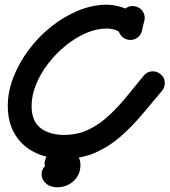

<svg xmlns="http://www.w3.org/2000/svg" viewBox="-20 -623 719 814"><path d="M592 -535Q589 -525 586.5 -514Q584 -503 582 -493Q577 -472 559 -461Q541 -450 521 -455Q500 -460 489 -478Q478 -496 483 -516Q486 -527 488.5 -537.5Q491 -548 494 -559Q498 -579 516 -590Q534 -601 554 -596Q575 -591 586 -573.5Q597 -556 592 -535ZM482 -504Q482 -506 484.5 -496Q487 -486 486 -487Q476 -495 461 -498.5Q446 -502 433 -502Q388 -502 343 -482Q298 -462 257 -428.5Q216 -395 183.5 -352.5Q151 -310 132.5 -264Q114 -218 114 -174Q114 -109 152 -80Q190 -51 252 -51Q310 -51 357.5 -74.5Q405 -98 445.5 -136.5Q486 -175 521 -218.5Q556 -262 589 -302Q603 -319 623.5 -320.5Q644 -322 660 -309Q677 -296 678.5 -275Q680 -254 667 -238Q625 -188 582 -137Q539 -86 490.5 -43.5Q442 -1 383.5 24.5Q325 50 252 50Q183 50 129 24Q75 -2 44 -52.5Q13 -103 13 -174Q13 -235 37 -296Q61 -357 102 -412Q143 -467 197 -510Q251 -553 311.5 -578Q372 -603 433 -603Q454 -603 479.5 -597Q505 -591 528.5 -579.5Q552 -568 567.5 -549Q583 -530 583 -504Q583 -484 568 -469Q553 -454 532 -454Q512 -454 497 -469Q482 -484 482 -504ZM298 21Q290 39 282 56Q274 73 266 90Q256 110 236.5 110Q217 110 200 99Q183 88 175 70Q167 52 182 36Q206 7 247 7Q276 7 298.5 26Q321 45 321 76Q321 118 292 144.5Q263 171 222 171Q209 171 196.5 167Q184 163 174 154Q158 140 156.5 119Q155 98 169 83Q183 67 204 65.5Q225 64 240 78Q241 79 239 77.5Q237 76 236 75Q232 72 227 70Q225 70 224 70Q223 70 223 70Q223 70 222 70Q225 70 224.5 69.5Q224 69 222 72Q220 75 220 76Q220 77 220 78Q220 79 220 80Q221 86 224 91Q227 97 232.5 102Q238 107 245 108Q246 108 247 108Q248 108 250 108Q253 107 255 105Q256 104 257 103Q258 102 258 102Q244 118 225.5 118.5Q207 119 192 110Q178 101 171.5 84Q165 67 174 48Q182 30 190 13Q198 -4 206 -21Q215 -40 234.5 -47.5Q254 -55 273 -46Q292 -37 299.5 -17.5Q307 2 298 21Z"/></svg>

Font: FRB American Cursive Guidelines Arrows Ultra
Style: Bold Italic
Weight: 1000
Italic angle: -25°
Version: Version 2.0;Modular Font Editor K font №1